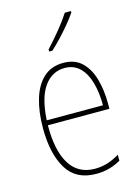

<svg xmlns="http://www.w3.org/2000/svg" viewBox="-117 -831 663 907"><g transform="rotate(-15 214.0 -377.0)"><path d="M223 -537Q280 -537 314 -503.5Q348 -470 363 -415.5Q378 -361 378 -298V-271H77Q76 -147 117 -81Q158 -15 239 -15Q271 -15 299.5 -23.5Q328 -32 360 -51V-22Q334 -7 304.5 1.5Q275 10 239 10Q141 10 96 -64Q51 -138 51 -263Q51 -343 69.5 -405Q88 -467 126 -502Q164 -537 223 -537ZM223 -512Q161 -512 122.5 -458Q84 -404 78 -295H353Q353 -356 339.5 -405Q326 -454 297 -483Q268 -512 223 -512ZM322 -757Q306 -733 283 -705.5Q260 -678 235.5 -652Q211 -626 189 -606H173V-616Q207 -653 237.5 -690Q268 -727 292 -764H322Z"/></g></svg>

Font: Noto Sans Georgian Condensed Thin
Style: Regular
Weight: 100
Width: 3
Designer: Monotype Design Team, Akaki Razmadze
Foundry: Google LLC
Version: Version 2.005; ttfautohint (v1.8.4.7-5d5b)